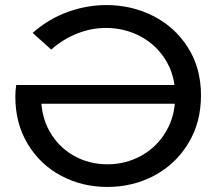

<svg xmlns="http://www.w3.org/2000/svg" viewBox="-20 -728 863 756"><path d="M40.4 -347.4Q40.4 -372.6 43.9 -393.4H738.3V-319.6H117.4L141.9 -350Q141 -271.4 175.5 -210.4Q210 -149.3 270.1 -115.2Q330.3 -81.1 402.7 -81.1Q476 -81.1 537.1 -115.3Q598.1 -149.4 634.1 -210.9Q670 -272.4 670 -350.3Q670 -430.3 632.5 -491.2Q595 -552.1 532.5 -585.1Q470 -618 397.1 -618Q340.7 -618 285.6 -596.7Q230.4 -575.4 181.7 -532.9L108.6 -598.4Q170.6 -653.3 245.9 -680.7Q321.3 -708.1 398.9 -708.1Q498.3 -708.1 583.3 -665.1Q668.3 -622 719.9 -541.1Q771.4 -460.3 771.4 -352.1Q771.4 -245.1 721 -162.9Q670.6 -80.6 586.6 -36.2Q502.6 8.1 402.7 8.1Q303.7 8.1 221.1 -35.7Q138.4 -79.6 89.4 -160.6Q40.4 -241.6 40.4 -347.4Z"/></svg>

Font: iiserrat Thin
Style: Regular
Weight: 100
Designer: Akira Ohta
Foundry: Akira Ohta
Version: Version 1.200;Glyphs 3.3.1 (3343)